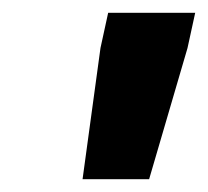

<svg xmlns="http://www.w3.org/2000/svg" viewBox="-20 -708 325 300"><path d="M109 -428 137 -633 149 -688H285L273 -633L213 -428Z"/></svg>

Font: Saira Semi Condensed
Style: Bold Italic
Weight: 700
Width: 4
Italic angle: -12°
Designer: Hector Gatti with collaboration of the Omnibus-Type team
Foundry: Omnibus-Type
Version: Version 1.001; ttfautohint (v1.8)